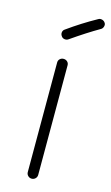

<svg xmlns="http://www.w3.org/2000/svg" viewBox="-119 -799 495 853"><g transform="rotate(15 128.5 -372.0)"><path d="M96 -14V-518Q96 -528 103 -534.5Q110 -541 120 -541Q130 -541 137 -534.5Q144 -528 144 -518V-14Q144 -4 137 3Q130 10 120 10Q110 10 103 3Q96 -4 96 -14ZM119 -631Q111 -625 101 -626.5Q91 -628 86 -636Q80 -644 81.5 -653.5Q83 -663 91 -668Q155 -714 222 -751Q230 -756 239.5 -753.5Q249 -751 254 -743Q259 -736 256 -726Q253 -716 245 -712Q188 -679 119 -631Z"/></g></svg>

Font: Hoogli
Style: Regular
Weight: 400
Designer: Anand Singh Naorem
Foundry: Brand New Type
Version: Version 1.00 b007